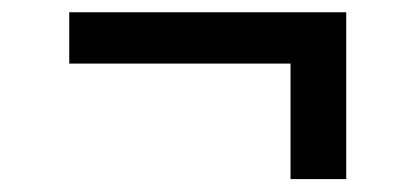

<svg xmlns="http://www.w3.org/2000/svg" viewBox="-20 -436 660 305"><path d="M90 -335H441.5V-151.5H530V-416.5H90Z"/></svg>

Font: Monaspace Argon
Style: Regular
Weight: 400
Designer: Riley Cran & the Lettermatic Team
Foundry: Lettermatic
Version: Version 1.200 (Monaspace Argon)